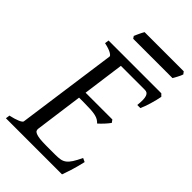

<svg xmlns="http://www.w3.org/2000/svg" viewBox="-232 -846 926 926"><g transform="rotate(45 231.0 -383.5)"><path d="M418 -119.1Q408.2 -76.7 398.2 -45.4Q388.2 -14.2 382.8 0H0L2.9 -21Q33.7 -27.8 52.2 -35.9Q70.8 -43.9 71.8 -50.8L143.1 -564Q144 -569.8 128.9 -578.6Q113.8 -587.4 82 -594.2L85 -615.2H444.8L457 -603Q454.6 -590.3 450.9 -575.2Q447.3 -560.1 442.6 -544.9Q438 -529.8 433.1 -516.1Q428.2 -502.4 423.8 -493.2H402.8Q405.3 -515.6 404.8 -530.5Q404.3 -545.4 400.9 -554.4Q397.5 -563.5 391.6 -567.1Q385.7 -570.8 377 -570.8H213.4L184.6 -358.9H367.2L377 -345.2Q372.1 -338.4 366 -331.1Q359.9 -323.7 353.3 -316.7Q346.7 -309.6 340.3 -303.5Q334 -297.4 329.1 -293Q321.3 -301.3 312.5 -306.4Q303.7 -311.5 290.8 -314.5Q277.8 -317.4 259 -318.6Q240.2 -319.8 212.9 -319.8H179.2L146 -75.2Q145 -67.9 147.5 -62.3Q149.9 -56.6 159.2 -52.5Q168.5 -48.3 186 -46.1Q203.6 -43.9 232.9 -43.9H292Q312.5 -43.9 326.7 -46.4Q340.8 -48.8 352.3 -57.4Q363.8 -65.9 374.5 -82.5Q385.3 -99.1 398.9 -127.9ZM455.6 -754.4Q454.1 -749 450.9 -742.2Q447.8 -735.4 444.1 -728.5Q440.4 -721.7 437 -715.3Q433.6 -709 431.2 -705.1H163.1L155.3 -716.8Q157.2 -721.7 160.2 -728.3Q163.1 -734.9 166.3 -741.7Q169.4 -748.5 172.9 -755.1Q176.3 -761.7 179.2 -766.6H446.3Z"/></g></svg>

Font: Gentium Plus Eur
Style: Italic
Weight: 400
Italic angle: -8°
Designer: J. Victor Gaultney, Annie Olsen, Iska Routamaa, Becca Hirsbrunner
Foundry: SIL International
Version: Version 5.000